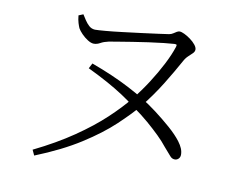

<svg xmlns="http://www.w3.org/2000/svg" viewBox="-76 -778 1152 905"><g transform="rotate(10 500.0 -325.0)"><path d="M128 -3Q234 -55 315 -110.5Q396 -166 454 -220.5Q512 -275 549 -321Q586 -367 617.5 -416Q649 -465 673 -512Q697 -559 709 -596Q712 -605 710.5 -607.5Q709 -610 700 -610Q683 -609 650 -605.5Q617 -602 578.5 -596.5Q540 -591 502 -585Q464 -579 434.5 -574Q405 -569 393 -567Q370 -562 355 -553.5Q340 -545 325 -545Q312 -545 295.5 -555.5Q279 -566 265.5 -580Q252 -594 246 -605Q242 -614 237.5 -628.5Q233 -643 231 -664L253 -673Q260 -662 269 -648Q278 -634 290 -623Q302 -612 319 -611Q333 -611 368.5 -614Q404 -617 448.5 -622.5Q493 -628 537.5 -633.5Q582 -639 617.5 -644Q653 -649 667 -651Q678 -653 686 -658.5Q694 -664 701 -668Q708 -672 714 -672Q723 -672 737.5 -665Q752 -658 767 -647Q782 -636 792 -623.5Q802 -611 802 -601Q802 -591 793.5 -582.5Q785 -574 773.5 -563.5Q762 -553 753 -536Q724 -483 685.5 -420.5Q647 -358 596 -294Q560 -251 501 -195.5Q442 -140 353.5 -83.5Q265 -27 140 23ZM796 -74Q782 -74 772.5 -85.5Q763 -97 739 -124Q721 -147 695.5 -172Q670 -197 637 -225.5Q604 -254 560 -285Q530 -309 494 -332.5Q458 -356 415 -379.5Q372 -403 322 -427L335 -452Q387 -433 432 -413.5Q477 -394 517.5 -373Q558 -352 594 -330Q626 -311 665 -281.5Q704 -252 740 -220.5Q776 -189 797 -161Q809 -145 815 -130.5Q821 -116 821 -101Q821 -89 813.5 -81.5Q806 -74 796 -74Z"/></g></svg>

Font: Noto Serif HK ExtraLight Light
Style: Regular
Weight: 300
Version: Version 2.002-H1;hotconv 1.1.0;makeotfexe 2.6.0